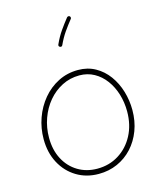

<svg xmlns="http://www.w3.org/2000/svg" viewBox="-146 -1131 1037 1244"><g transform="rotate(-15 372.5 -509.0)"><path d="M360.4 10.3Q277.3 10.3 212.2 -29.3Q147 -68.8 109.6 -138.9Q72.3 -209 72.3 -299.3Q72.3 -372.6 96.4 -440.2Q120.6 -507.8 164.8 -560.8Q209 -613.8 269.5 -644.5Q330.1 -675.3 402.3 -675.3Q467.3 -675.3 518.3 -646.7Q569.3 -618.2 604.7 -569.6Q640.1 -521 658.4 -460Q676.8 -398.9 676.8 -334Q676.8 -259.8 653.1 -197Q629.4 -134.3 586.7 -87.6Q543.9 -41 486.3 -15.4Q428.7 10.3 360.4 10.3ZM360.4 -24.9Q440.4 -24.9 503.9 -64.5Q567.4 -104 604.5 -173.8Q641.6 -243.7 641.6 -334Q641.6 -395 624.8 -450Q607.9 -504.9 576.4 -547.6Q544.9 -590.3 500.7 -614.7Q456.5 -639.2 402.3 -639.2Q339.4 -639.2 285.6 -611.8Q231.9 -584.5 192.1 -537.1Q152.3 -489.7 130.4 -428.5Q108.4 -367.2 108.4 -299.3Q108.4 -217.3 140.9 -155.5Q173.3 -93.8 230.5 -59.3Q287.6 -24.9 360.4 -24.9ZM441.9 -1024.9Q445.8 -1021.5 446.5 -1016.1Q447.3 -1010.7 443.8 -1006.8Q416.5 -972.7 392.1 -937.7Q367.7 -902.8 346.7 -856.9Q341.3 -845.7 329.6 -850.6Q318.4 -856 323.2 -867.7Q344.7 -915.5 370.4 -952.1Q396 -988.8 423.3 -1022.9Q426.8 -1026.9 432.4 -1027.6Q438 -1028.3 441.9 -1024.9Z"/></g></svg>

Font: Mikhak-DS2-FD ExtraLight
Style: Regular
Weight: 200
Designer: Amin Abedi
Version: Version 3.2